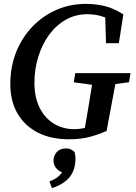

<svg xmlns="http://www.w3.org/2000/svg" viewBox="-20 -700 698 987"><path d="M33 -268Q33 -357 63 -432Q93 -507 146 -562.5Q199 -618 269.5 -649Q340 -680 421 -680Q475 -680 521.5 -668Q568 -656 614 -626L591 -478H525L521 -610Q499 -619 476 -623Q453 -627 430 -627Q368 -627 318 -598.5Q268 -570 232 -520.5Q196 -471 176.5 -407.5Q157 -344 157 -274Q157 -199 184 -145.5Q211 -92 257.5 -64Q304 -36 361 -36Q389 -36 416 -42L424 -87Q432 -131 439 -176Q446 -221 453 -264L359 -277L367 -324H651L643 -277L573 -268L528 -27Q483 -7 438 4.5Q393 16 334 16Q241 16 173.5 -19Q106 -54 69.5 -117.5Q33 -181 33 -268ZM368 112Q368 174 337.5 211Q307 248 247 267L234 233Q261 222 275.5 211Q290 200 299 186Q276 176 265.5 160Q255 144 255 125Q255 101 271.5 82Q288 63 320 63Q345 63 363 81Q365 89 366.5 96.5Q368 104 368 112Z"/></svg>

Font: Source Serif 4 Semibold
Style: Italic
Weight: 600
Italic angle: -12°
Designer: Frank Grießhammer
Foundry: Adobe
Version: Version 4.005;hotconv 1.1.0;makeotfexe 2.6.0